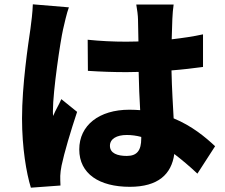

<svg xmlns="http://www.w3.org/2000/svg" viewBox="-20 -811 1040 889"><path d="M299 -777 132 -791C131 -754 125 -708 121 -678C110 -604 82 -416 82 -263C82 -127 102 -10 123 58L260 48C259 32 259 14 259 3C259 -7 262 -30 265 -44C277 -102 307 -203 337 -293L264 -352C251 -322 238 -303 226 -274C225 -278 225 -294 225 -297C225 -390 260 -623 272 -675C276 -693 290 -755 299 -777ZM634 -177V-170C634 -115 615 -89 567 -89C524 -89 489 -101 489 -136C489 -168 520 -186 567 -186C589 -186 612 -183 634 -177ZM784 -790H611C615 -769 619 -736 619 -721L621 -619L565 -618C504 -618 444 -621 386 -627L387 -483C446 -479 506 -477 566 -477L622 -478C623 -415 626 -354 629 -301C613 -302 596 -303 579 -303C439 -303 347 -231 347 -119C347 -6 440 54 581 54C712 54 774 -4 787 -98C821 -72 857 -42 894 -7L976 -134C931 -176 869 -228 784 -263C781 -323 776 -394 774 -485C826 -489 875 -495 920 -501V-652C875 -642 826 -635 775 -629L778 -723C779 -745 781 -771 784 -790Z"/></svg>

Font: Noto Sans HK Black
Style: Regular
Weight: 900
Designer: Ryoko NISHIZUKA 西塚涼子 (kana, bopomofo & ideographs); Paul D. Hunt (Latin, Greek & Cyrillic); Sandoll Communications 산돌커뮤니
Foundry: Adobe
Version: Version 2.004;hotconv 1.0.118;makeotfexe 2.5.65603